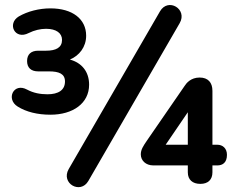

<svg xmlns="http://www.w3.org/2000/svg" viewBox="-20 -743 952 780"><path d="M710 -649C743 -706 663 -754 630 -697L259 -56C226 2 307 48 339 -8ZM185 -277C276 -277 342 -323 342 -399C342 -452 312 -488 264 -501C302 -517 330 -552 330 -598C330 -666 274 -709 185 -709C139 -709 92 -697 56 -676C8 -647 40 -579 97 -609C119 -620 144 -626 167 -626C209 -626 232 -608 232 -581C232 -550 208 -537 167 -537H135C106 -537 90 -522 90 -495C90 -468 106 -453 135 -453H179C220 -453 244 -443 244 -412C244 -377 217 -360 173 -360C144 -360 116 -365 90 -379C35 -409 3 -340 52 -310C87 -288 133 -277 185 -277ZM794 4C825 4 843 -13 843 -43V-71H863C884 -71 902 -82 902 -114C902 -141 884 -155 863 -155H843V-374C843 -408 825 -428 791 -428C755 -428 737 -405 730 -394L577 -172C562 -150 552 -135 552 -116C552 -91 572 -71 603 -71H743V-43C743 -13 762 4 794 4ZM743 -155H653L743 -287Z"/></svg>

Font: Nunito
Style: Bold
Weight: 700
Designer: Vernon Adams
Foundry: Vernon Adams
Version: Version 3.602